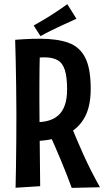

<svg xmlns="http://www.w3.org/2000/svg" viewBox="-20 -904 504 930"><path d="M131 -220.4 129.4 -313Q173.4 -310 206 -317.4Q238.6 -324.8 260.7 -343.7Q282.8 -362.6 293.9 -394.4Q305 -426.2 305 -470.4Q305 -530.8 294.3 -564.5Q283.6 -598.2 259.5 -612.2Q235.4 -626.2 195.4 -626.2Q176.4 -626.2 151.5 -624.1Q126.6 -622 99.4 -617.8L53.4 -711.2Q74.4 -712.8 95.2 -714.1Q116 -715.4 136 -715.9Q156 -716.4 173 -716.4Q257 -716.4 311.4 -696.9Q365.8 -677.4 392.6 -625Q419.4 -572.6 419.4 -473.4Q419.4 -380 383.7 -324.5Q348 -269 283.1 -244.7Q218.2 -220.4 131 -220.4ZM55.4 5.4Q56.4 -35.4 57.4 -95.8Q58.4 -156.2 58.9 -224.1Q59.4 -292 59.4 -354Q59.4 -417 58.3 -484.1Q57.2 -551.2 56.1 -611.4Q55 -671.6 53.4 -711.2L174.8 -702.4Q173.8 -679.2 173 -646.8Q172.2 -614.4 171.5 -577.1Q170.8 -539.8 170.9 -501Q171 -462.2 170.8 -424.8Q170.6 -387.4 171.2 -356Q171.2 -324.8 171.7 -280.4Q172.2 -236 172.7 -186.4Q173.2 -136.8 173.7 -89.1Q174.2 -41.4 174.6 -2.2ZM327.4 6Q302.4 -62.6 273.7 -130.9Q245 -199.2 212 -272.8L320.8 -303.4Q350.6 -229.8 384.6 -154Q418.6 -78.2 464.2 3ZM176 -729.2 143.2 -780.4Q162 -791.2 182.3 -802.9Q202.6 -814.6 223.4 -827.8Q237.6 -837 251.5 -846.1Q265.4 -855.2 279.3 -864.9Q293.2 -874.6 306 -883.8L350.4 -813Q334.6 -805.8 318.9 -798.7Q303.2 -791.6 288.1 -784.8Q273 -778 258.4 -770.8Q244.4 -764.2 230.3 -757.3Q216.2 -750.4 202.8 -743.5Q189.4 -736.6 176 -729.2Z"/></svg>

Font: Truculenta
Style: Regular
Weight: 400
Designer: Ivan Castro, Eva Sanz & Omnibus-Type Team
Foundry: Omnibus-Type
Version: Version 1.002